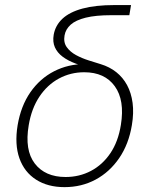

<svg xmlns="http://www.w3.org/2000/svg" viewBox="-20 -748 615 777"><path d="M241.2 9.3Q173.3 9.3 126 -21Q78.6 -51.3 58.6 -107.4Q38.6 -163.6 51.3 -241.2Q64.5 -319.3 103 -374.8Q141.6 -430.2 198.7 -459.5Q255.9 -488.8 323.7 -488.8L356.4 -469.7Q317.9 -479 286.4 -490.7Q254.9 -502.4 233.4 -518.6Q211.9 -534.7 202.1 -556.6Q192.4 -578.6 197.3 -607.4Q204.1 -645.5 232.9 -672.4Q261.7 -699.2 314 -713.4Q366.2 -727.5 443.4 -727.5H510.3L503.4 -686.5H430.2Q367.2 -686.5 326.9 -676.5Q286.6 -666.5 266.1 -648.2Q245.6 -629.9 241.2 -604.5Q236.3 -576.7 250 -557.4Q263.7 -538.1 287.6 -525.1Q311.5 -512.2 338.4 -503.7Q365.2 -495.1 387.7 -488.3Q423.3 -477.5 450.4 -456.1Q477.5 -434.6 494.4 -403.3Q511.2 -372.1 516.6 -331.5Q522 -291 513.7 -241.7Q501 -164.6 462.4 -108.2Q423.8 -51.8 366.9 -21.2Q310.1 9.3 241.2 9.3ZM245.6 -31.7Q301.3 -31.7 348.1 -56.4Q395 -81.1 426.8 -128.2Q458.5 -175.3 469.2 -242.7Q485.4 -342.3 444.6 -398.9Q403.8 -455.6 320.8 -455.6Q265.6 -455.6 218.5 -430.2Q171.4 -404.8 139.4 -356.7Q107.4 -308.6 96.2 -241.2Q79.1 -140.6 120.8 -86.2Q162.6 -31.7 245.6 -31.7Z"/></svg>

Font: Inter 16pt ExtraLight
Style: Italic
Weight: 250
Italic angle: -9.3988°
Version: Version 4.001;git-66647c0bb